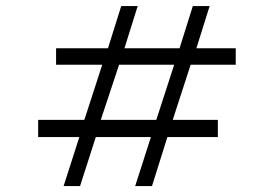

<svg xmlns="http://www.w3.org/2000/svg" viewBox="-20 -623 919 644"><path d="M168.1 -405.8V-461H342.1L386.6 -602.6H441.8L397.4 -461H582.2L626.7 -602.6H683.1L638.7 -461H770.7V-405.8H619.4L559.4 -220.9H710.7V-163.3H541.4L489.8 1.2H433.4L486.2 -163.3H301.3L248.5 1.2H193.3L246.1 -163.3H108V-220.9H262.9L322.9 -405.8H168.1ZM564.2 -405.8H379.4L318.1 -220.9H504.2L564.2 -405.8Z"/></svg>

Font: Lohit Gujarati
Style: Regular
Weight: 400
Version: 2.92.4